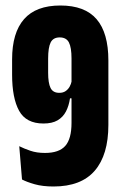

<svg xmlns="http://www.w3.org/2000/svg" viewBox="-20 -668 444 698"><path d="M199.5 -648Q288.5 -648 331.2 -598.2Q374 -548.5 374 -448V-214Q374 -105 324.5 -47.5Q275 10 174.5 10Q135 10 106 1.8Q77 -6.5 60 -15.5L50 -136.5Q68 -127.5 90.8 -119.8Q113.5 -112 143.5 -112Q194.5 -112 217.2 -137.5Q240 -163 240 -221.5V-455Q240 -495.5 230.5 -513.8Q221 -532 197 -532Q173.5 -532 164.2 -513.8Q155 -495.5 155 -455V-403.5Q155 -366 163.8 -348.2Q172.5 -330.5 195.5 -330.5Q209 -330.5 218 -336.5Q227 -342.5 232.8 -352.2Q238.5 -362 241 -375L278.5 -310.5H234.5Q230.5 -283.5 219.8 -262.8Q209 -242 189.2 -230.5Q169.5 -219 138 -219Q75 -219 49.5 -265.2Q24 -311.5 24 -396.5V-452Q24 -549 67.5 -598.5Q111 -648 199.5 -648Z"/></svg>

Font: Anek Latin Condensed
Style: Bold
Weight: 700
Width: 3
Designer: Yesha Goshar
Foundry: Ek Type
Version: Version 1.003